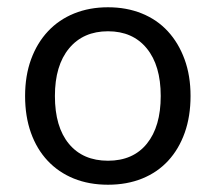

<svg xmlns="http://www.w3.org/2000/svg" viewBox="-20 -495 593 528"><path d="M277 13Q225 13 183 -4Q141 -21 111 -53Q81 -85 65 -130Q49 -175 49 -231Q49 -287 65.5 -332Q82 -377 112 -409Q142 -441 184 -458Q226 -475 277 -475Q328 -475 370 -458Q412 -441 441.5 -409Q471 -377 487.5 -332Q504 -287 504 -231Q504 -175 488 -130Q472 -85 442.5 -53Q413 -21 371 -4Q329 13 277 13ZM131 -231Q131 -146 169.5 -99.5Q208 -53 277 -53Q346 -53 384 -100Q422 -147 422 -231Q422 -315 383.5 -362Q345 -409 277 -409Q209 -409 170 -362Q131 -315 131 -231Z"/></svg>

Font: Baloo 2 Latin
Style: Regular
Weight: 400
Designer: Sarang Kulkarni and Ek Type
Foundry: Ek Type
Version: Version 1.001